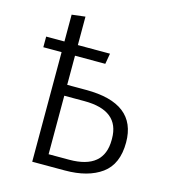

<svg xmlns="http://www.w3.org/2000/svg" viewBox="-99 -723 708 802"><g transform="rotate(15 255.0 -321.5)"><path d="M255 0H114V-474H35V-520H114V-636L172 -643V-520H311L303 -474H172V-348H254Q472 -348 472 -179Q472 -85 413.5 -42.5Q355 0 255 0ZM261 -48Q411 -48 411 -174V-179Q411 -301 259 -301H172V-48Z"/></g></svg>

Font: Trujillo Light
Style: Regular
Weight: 300
Designer: Fira Sans original fonts by bBox Type GmbH, Carrois Corporate GbR, & Edenspiekermann AG / Changes by Cristiano Sobral
Foundry: Fira Sans original fonts by bBox Type GmbH, Carrois Corporate GbR, & Edenspiekermann AG / Changes by Cristiano Sobral
Version: Version 4.301;July 28, 2020;FontCreator 13.0.0.2655 64-bit